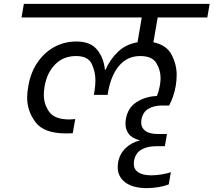

<svg xmlns="http://www.w3.org/2000/svg" viewBox="-20 -760 1101 990"><path d="M793 -670 771 -542Q839 -528 865 -477.5Q891 -427 891 -374Q891 -347 886 -316Q876 -260 852 -216H815Q774 -216 745 -199Q716 -182 709 -142Q708 -135 708 -128Q708 -101 729.5 -85Q751 -69 794 -69H841L830 -6H783Q740 -6 709 11.5Q678 29 671 70Q670 78 670 86Q670 113 693 128.5Q716 144 761 144Q787 144 815.5 139Q844 134 861 128L850 191Q830 199 799 204.5Q768 210 738 210Q665 210 626 180.5Q587 151 587 103Q587 91 589 77Q597 33 628 3.5Q659 -26 699 -35L700 -37Q660 -47 643.5 -70Q627 -93 627 -121Q627 -133 629 -146Q639 -205 685 -234Q731 -263 789 -265Q799 -289 804 -317Q808 -338 808 -357Q808 -399 786 -435Q764 -471 703 -471Q637 -471 595 -422Q553 -373 538 -289L535 -271H464L467 -289Q472 -320 472 -346Q472 -390 453 -430.5Q434 -471 372 -471Q307 -471 264.5 -428Q222 -385 210 -315Q206 -291 206 -271Q206 -222 234 -183Q262 -144 338 -144Q347 -144 368 -146L355 -73Q342 -72 321 -72Q207 -72 163.5 -129.5Q120 -187 120 -257Q120 -285 126 -316Q138 -387 174 -439Q210 -491 261.5 -518.5Q313 -546 374 -546Q446 -546 480.5 -504Q515 -462 521 -400H524Q547 -453 588 -492.5Q629 -532 689 -542L711 -670H91L103 -740H1061L1049 -670Z"/></svg>

Font: Fz Poppins
Style: Italic
Weight: 400
Italic angle: -10°
Designer: Ninad Kale (Devanagari), Jonny Pinhorn (Latin)
Foundry: Indian Type Foundry
Version: Vit hóa bi Vntype.Com & FontZin.Com